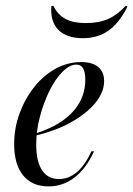

<svg xmlns="http://www.w3.org/2000/svg" viewBox="-20 -644 468 675"><path d="M150.8 11.3Q92.7 11.3 61.3 -27.4Q29.8 -66.1 29.8 -137.1Q29.8 -194.4 49.2 -246.4Q68.5 -298.4 101.2 -339.1Q133.9 -379.8 176.2 -402.8Q218.5 -425.8 265.3 -425.8Q304.8 -425.8 325.4 -408.5Q346 -391.1 346 -358.9Q346 -319.4 314.9 -281.9Q283.9 -244.4 229.8 -214.1Q175.8 -183.9 103.2 -166.9V-174.2Q160.5 -191.9 200 -219.8Q239.5 -247.6 259.7 -283.9Q279.8 -320.2 279.8 -363.7Q279.8 -390.3 272.2 -403.6Q264.5 -416.9 248.4 -416.9Q225 -416.9 199.6 -391.5Q174.2 -366.1 153.6 -324.2Q133.1 -282.3 120.2 -233.1Q107.3 -183.9 107.3 -136.3Q107.3 -76.6 127.8 -45.6Q148.4 -14.5 187.1 -14.5Q221 -14.5 249.6 -38.3Q278.2 -62.1 301.6 -112.1H310.5Q283.1 -51.6 242.3 -20.2Q201.6 11.3 150.8 11.3ZM271.8 -509.7Q214.5 -509.7 185.5 -538.7Q156.5 -567.7 160.5 -622.6L167.7 -623.4Q183.1 -591.9 210.5 -577.4Q237.9 -562.9 281.5 -562.9Q327.4 -562.9 359.7 -577Q391.9 -591.1 422.6 -624.2L428.2 -621Q399.2 -562.9 361.3 -536.3Q323.4 -509.7 271.8 -509.7Z"/></svg>

Font: Playfair 144pt SemiCondensed
Style: Italic
Weight: 400
Width: 4
Italic angle: -15.6°
Designer: Claus Eggers Sørensen
Foundry: Claus Eggers Sørensen
Version: Version 2.203